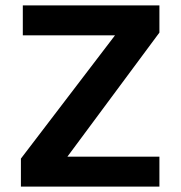

<svg xmlns="http://www.w3.org/2000/svg" viewBox="-20 -687 667 707"><path d="M57 0V-103L428 -589L461 -557H64V-667H567V-567L211 -87L171 -110H567V0Z"/></svg>

Font: Maven Pro SemiBold
Style: Regular
Weight: 600
Designer: Joe Prince
Foundry: Joe Prince
Version: Version 2.103